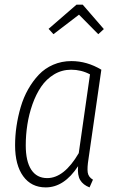

<svg xmlns="http://www.w3.org/2000/svg" viewBox="-20 -795 509 826"><path d="M210 -647.9 189 -670.9 309.1 -774.9H335.9L426.8 -669.9L402.8 -647.9L319.8 -731.9ZM287.1 -532.2Q354.5 -532.2 416 -495.1L360.8 -111.8Q354.5 -72.8 357.4 -53Q360.4 -33.2 379.9 -22L365.2 11.2Q337.4 0.5 325 -20.3Q312.5 -41 315.9 -80.1Q255.9 11.2 176.8 11.2Q114.7 11.2 79.8 -36.9Q44.9 -85 44.9 -169.9Q44.9 -210.9 51 -252.2Q57.1 -293.5 69.1 -334.5Q81.1 -375.5 101.1 -410.9Q121.1 -446.3 147 -473.6Q172.9 -501 209 -516.6Q245.1 -532.2 287.1 -532.2ZM286.1 -495.1Q246.1 -495.1 212.6 -474.9Q179.2 -454.6 157 -421.9Q134.8 -389.2 119.6 -346.2Q104.5 -303.2 97.7 -258.8Q90.8 -214.4 90.8 -169.9Q90.8 -101.1 114.5 -64.9Q138.2 -28.8 183.1 -28.8Q255.9 -28.8 318.8 -136.2L367.2 -475.1Q329.6 -495.1 286.1 -495.1Z"/></svg>

Font: Fira Sans Compressed ExtraLight
Style: Italic
Weight: 250
Width: 3
Italic angle: -8°
Designer: Carrois Corporate & Edenspiekermann AG
Foundry: Carrois Corporate GbR & Edenspiekermann AG
Version: Version 4.203;PS 004.203;hotconv 1.0.88;makeotf.lib2.5.64775